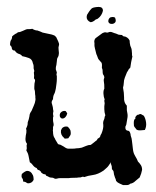

<svg xmlns="http://www.w3.org/2000/svg" viewBox="-20 -539 450 554"><path d="M47 -15Q47 -21 44 -25Q41 -28 43 -37Q52 -45 58 -46Q69 -46 74 -35Q77 -31 77 -20Q72 -10 61 -10Q58 -10 55 -13Q51 -15 47 -15ZM170 -218 174 -212Q173 -206 169 -201.5Q165 -197 160 -197Q156 -197 153 -202Q151 -210 155.5 -214.5Q160 -219 166 -219Q169 -219 170 -218ZM165 -141Q154 -150 156 -163Q158 -169 162 -171.5Q166 -174 170 -174Q174 -174 176 -173Q178 -171 181 -167Q184 -163 184 -158Q185 -152 182.5 -148Q180 -144 177 -140Q175 -140 173 -139.5Q171 -139 169 -139Q165 -139 165 -141ZM262 -139Q267 -141 269 -145Q269 -148 273 -154Q279 -169 278 -179Q277 -184 278 -188Q279 -192 281 -196Q282 -204 284 -206Q281 -215 281 -224Q281 -229 281 -232.5Q281 -236 282 -241Q280 -249 282 -252Q279 -259 278.5 -268.5Q278 -278 281 -283Q281 -298 280 -301Q279 -307 279.5 -310Q280 -313 281 -315Q281 -320 277 -325Q276 -329 276 -336Q276 -339 274 -343Q275 -353 273 -358Q263 -368 262 -373Q261 -376 260 -378.5Q259 -381 258 -383L254 -399Q252 -407 252.5 -411Q253 -415 252 -418Q252 -425 256 -429L275 -443Q276 -444 283 -446Q286 -445 291 -445Q295 -447 298 -447Q302 -447 306 -445Q308 -444 310 -443.5Q312 -443 315 -442L322 -439Q324 -439 326 -438.5Q328 -438 332 -438Q335 -434 338 -434Q342 -434 347 -430.5Q352 -427 354 -422Q354 -418 354.5 -415Q355 -412 356 -407Q360 -398 360 -395L361 -383Q360 -381 362 -376Q360 -368 358.5 -360Q357 -352 356 -344Q350 -338 350 -336Q345 -329 345 -327Q339 -313 338 -307.5Q337 -302 337 -298Q337 -294 335 -286Q338 -271 338 -258Q337 -243 346 -234V-221Q349 -208 348 -201L345 -183Q345 -180 343 -176Q341 -173 342 -168Q343 -163 348 -162Q353 -162 355 -157Q357 -152 357 -149.5Q357 -147 358 -145Q360 -140 360.5 -134Q361 -128 362 -122Q363 -115 363.5 -109Q364 -103 366 -97Q368 -92 371 -87Q372 -85 373 -83.5Q374 -82 375 -80L378 -73Q383 -68 386.5 -62.5Q390 -57 390 -49Q388 -38 383 -27L371 -17Q364 -10 356 -9Q352 -5 346 -5H335Q329 -8 324 -10Q319 -12 315 -17Q314 -23 312 -26Q308 -37 308 -42Q308 -46 303 -51Q303 -60 301 -64Q299 -66 300 -71Q292 -58 288 -55Q284 -52 279 -47Q263 -36 248 -34Q233 -32 223 -28Q222 -29 219 -29Q217 -29 215 -28Q214 -27 209 -27H207Q204 -26 194 -26Q183 -26 178 -25H166H153Q149 -25 146 -24Q144 -24 143.5 -23.5Q143 -23 141 -23Q138 -23 133 -26Q131 -26 128.5 -26.5Q126 -27 124 -27Q122 -28 120 -29Q118 -30 116 -31Q113 -31 111 -36Q106 -36 104 -37.5Q102 -39 99 -41Q99 -44 93 -48Q88 -48 86 -54Q80 -56 76 -61Q72 -67 66 -71Q64 -80 62.5 -88.5Q61 -97 56 -105Q58 -111 57 -115Q56 -119 58 -124Q53 -130 53.5 -139Q54 -148 56 -156Q57 -165 55 -167Q57 -172 58.5 -175.5Q60 -179 60 -186Q62 -191 63 -195Q64 -199 65 -204Q65 -211 71 -219Q79 -237 80.5 -242Q82 -247 82 -249Q83 -253 82 -257V-262Q81 -267 81 -271.5Q81 -276 80 -279Q79 -281 79 -283.5Q79 -286 79 -288Q79 -299 81 -305Q82 -309 78 -313Q79 -322 78 -326Q77 -330 79 -334L77 -342V-348Q77 -352 75 -356Q73 -368 63.5 -371.5Q54 -375 44 -377Q41 -382 33 -384Q26 -387 23 -393Q15 -393 14 -400Q14 -403 12.5 -405Q11 -407 9 -409Q9 -421 13 -425Q14 -427 14.5 -429Q15 -431 15 -434Q18 -437 24 -441Q26 -442 28 -443Q30 -444 32 -446Q38 -446 46 -450Q56 -455 60 -455H62H65Q70 -455 73 -456Q81 -451 88 -451Q97 -448 103 -445L117 -442Q130 -440 138 -436Q140 -434 141.5 -432.5Q143 -431 144 -428Q149 -418 150 -414Q151 -410 150 -408Q148 -402 149 -397L150 -386Q150 -379 147 -374Q144 -370 144 -362Q143 -357 143 -354Q143 -351 142 -349Q141 -346 141 -339Q144 -330 144 -330Q142 -323 144 -320V-311Q144 -305 143 -297.5Q142 -290 141 -283Q140 -280 139.5 -276.5Q139 -273 137 -269Q133 -262 133 -253Q127 -245 130 -239Q131 -235 132 -231.5Q133 -228 133 -224Q134 -221 134 -217Q133 -214 133 -210Q135 -203 133 -200Q133 -197 133 -193Q133 -189 134 -185Q136 -177 133 -173V-166Q132 -163 133 -159Q133 -146 138 -140Q140 -135 142.5 -131.5Q145 -128 147 -124Q149 -122 151 -122Q153 -122 155 -121L164 -116Q172 -110 177 -110H183H188Q196 -110 200 -111Q204 -111 207.5 -111.5Q211 -112 216 -113Q222 -115 228.5 -118Q235 -121 242 -121Q247 -125 250.5 -127.5Q254 -130 256 -132Q260 -134 262 -139ZM372 -167V-168Q367 -173 366.5 -176Q366 -179 366 -184Q366 -195 371 -197Q369 -200 373 -204.5Q377 -209 380 -208Q382 -210 385 -210Q387 -210 388 -209L395 -205Q400 -197 401.5 -185.5Q403 -174 398 -164Q391 -163 387 -163Q383 -163 381 -163Q376 -163 372 -167ZM230 -490 231 -496Q234 -501 237 -505.5Q240 -510 245 -515Q248 -517 254 -518Q260 -519 265 -519Q277 -519 277 -508Q274 -494 262 -485Q255 -483 252 -479Q246 -475 241 -475Q230 -480 230 -490ZM297 -471Q292 -474 292.5 -479Q293 -484 296 -487Q299 -490 305 -490Q310 -490 312 -488Q316 -478 312 -474Q308 -470 303 -470Q299 -470 297 -471Z"/></svg>

Font: Black And White Picture
Style: Regular
Weight: 400
Designer: AsiaSoft Inc.
Foundry: AsiaSoft Inc.
Version: Version 1.64